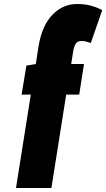

<svg xmlns="http://www.w3.org/2000/svg" viewBox="-20 -730 531 960"><path d="M311 -257 237 210H60L134 -257H88L112 -402L159 -410L173 -500Q190 -602 242 -656Q294 -710 365 -710Q404 -710 435 -701.5Q466 -693 491 -679L434 -515Q420 -520 410 -522.5Q400 -525 387 -525Q369 -525 360 -513Q351 -501 346 -474L336 -410H400L376 -257Z"/></svg>

Font: Georama Condensed Black
Style: Italic
Weight: 900
Width: 3
Italic angle: -9°
Designer: Jean-Baptiste Levee
Foundry: Production Type
Version: Version 1.000